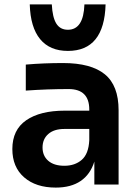

<svg xmlns="http://www.w3.org/2000/svg" viewBox="-20 -837 628 871"><path d="M408 -104Q390 -46 346 -16Q302 14 233 14Q143 14 89.5 -32.5Q36 -79 36 -161Q36 -248 99 -291.5Q162 -335 274 -335H385V-340Q385 -433 291 -433Q195 -433 97 -426V-544Q178 -551 266 -551Q393 -551 455.5 -500Q518 -449 518 -337V0H408ZM272 -85Q320 -85 351 -112Q382 -139 385 -201V-252H272Q225 -252 199 -229Q173 -206 173 -168Q173 -130 199 -107.5Q225 -85 272 -85ZM115 -817H215Q218 -758 235.5 -730Q253 -702 288 -702Q359 -702 363 -817H459Q453 -606 288 -606Q206 -606 162 -659.5Q118 -713 115 -817Z"/></svg>

Font: Sora-SIA SemiBold
Style: Regular
Weight: 600
Designer: Jonathan Barnbrook, Julián Moncada
Foundry: Barnbrook Fonts
Version: Version 2.000